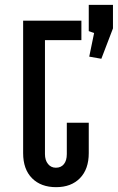

<svg xmlns="http://www.w3.org/2000/svg" viewBox="-20 -755 485 790"><path d="M210.9 15.1Q148.4 15.1 111.8 -21.7Q75.2 -58.6 75.2 -125V-669.9H314.9V-589.8H165V-121.1Q165 -95.7 177.5 -80.3Q189.9 -64.9 210 -64.9Q231 -64.9 242.9 -79.6Q254.9 -94.2 254.9 -121.1V-250H345.2V-125Q345.2 -59.1 309.1 -22Q272.9 15.1 210.9 15.1ZM444.8 -638.2 397 -513.2 347.2 -522 367.2 -619.1 345.2 -627V-734.9H444.8Z"/></svg>

Font: Unica One
Style: Bold
Weight: 400
Designer: Eduardo Rodriguez Tunni
Foundry: Eduardo Rodriguez Tunni
Version: Version 1.001